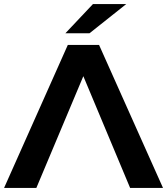

<svg xmlns="http://www.w3.org/2000/svg" viewBox="-28 -920 818 940"><path d="M380 -547 609 0H770L457 -700H304L-8 0H150ZM410 -757 590 -900H427L292 -757Z"/></svg>

Font: Montserrat-Alt1
Style: Bold
Weight: 700
Designer: Differentunic
Foundry: Differentunic
Version: Version 7.222